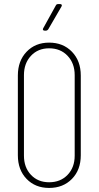

<svg xmlns="http://www.w3.org/2000/svg" viewBox="-20 -918 486 946"><path d="M68 -153V-546Q68 -618 111 -663Q154 -708 222 -708Q291 -708 334.5 -663Q378 -618 378 -546V-153Q378 -81 334.5 -36.5Q291 8 222 8Q154 8 111 -36.5Q68 -81 68 -153ZM348 -151V-548Q348 -606 313 -643Q278 -680 222 -680Q167 -680 132.5 -643Q98 -606 98 -548V-151Q98 -93 132.5 -56.5Q167 -20 222 -20Q278 -20 313 -56.5Q348 -93 348 -151ZM193 -779 255 -891Q258 -898 267 -898H276Q282 -898 284 -894.5Q286 -891 283 -886L218 -774Q213 -767 206 -767H200Q194 -767 192 -770.5Q190 -774 193 -779Z"/></svg>

Font: Barlow Condensed Thin
Style: Regular
Weight: 250
Width: 3
Designer: Jeremy Tribby
Foundry: Tribby Type
Version: Version 1.408